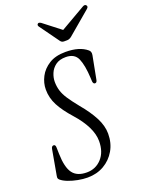

<svg xmlns="http://www.w3.org/2000/svg" viewBox="-174 -1035 863 1129"><g transform="rotate(-20 257.5 -470.5)"><path d="M173 9Q145 9 113.5 3Q82 -3 54.5 -13.5Q27 -24 11 -38Q6 -43 4.5 -48Q3 -53 5 -63L33 -220Q36 -238 49 -238Q61 -238 61 -218L62 -179Q64 -95 91 -58Q118 -21 179 -21Q235 -21 272 -61.5Q309 -102 309 -170Q309 -214 285 -262Q261 -310 218 -358Q167 -415 142.5 -462Q118 -509 118 -561Q118 -602 138 -640.5Q158 -679 198.5 -704.5Q239 -730 302 -730Q389 -730 435 -691Q449 -680 445 -658L417 -512Q414 -497 403 -497Q392 -497 390 -514L389 -535Q385 -616 366.5 -658.5Q348 -701 293 -701Q253 -701 229 -683Q205 -665 194 -638.5Q183 -612 183 -586Q183 -557 191 -530.5Q199 -504 218.5 -474.5Q238 -445 272 -403Q320 -346 347 -294Q374 -242 374 -193Q374 -134 347.5 -88.5Q321 -43 276 -17Q231 9 173 9ZM316 -791Q302 -791 294 -802L206 -924Q200 -933 205 -940Q212 -949 227 -939L334 -856L488 -945Q504 -955 512 -945Q520 -935 507 -924L363 -802Q349 -791 335 -791Z"/></g></svg>

Font: Instrument Serif
Style: Italic
Weight: 400
Italic angle: -13°
Designer: Rodrigo Fuenzalida
Foundry: fragTYPE
Version: Version 1.000; ttfautohint (v1.8.4.7-5d5b);gftools[0.9.27]